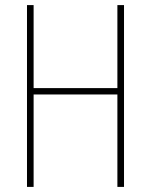

<svg xmlns="http://www.w3.org/2000/svg" viewBox="-20 -734 592 754"><path d="M467 0V-714H441V-388H112V-714H86V0H112V-363H441V0Z"/></svg>

Font: Noto Sans Arabic UI Cn Th
Style: Regular
Weight: 100
Width: 3
Designer: Monotype Design Team, Nadine Chahine and Nizar Qandah
Foundry: Monotype Imaging Inc.
Version: Version 2.010